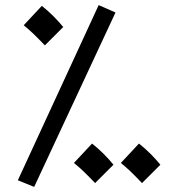

<svg xmlns="http://www.w3.org/2000/svg" viewBox="-20 -707 689 753"><path d="M114 26 433 -658 367 -687 50 0ZM156 -529 228 -601C206 -628 176 -659 144 -684L73 -608C106 -581 124 -562 156 -529ZM353 11 425 -61C403 -88 373 -119 341 -144L270 -68C303 -41 321 -22 353 11ZM537 11 609 -61C587 -88 557 -119 525 -144L454 -68C487 -41 505 -22 537 11Z"/></svg>

Font: Noto Sans Arabic UI
Style: Regular
Weight: 400
Designer: Monotype Design Team, Nadine Chahine and Nizar Qandah
Foundry: Monotype Imaging Inc.
Version: Version 2.010